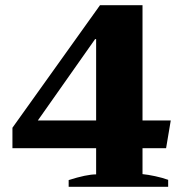

<svg xmlns="http://www.w3.org/2000/svg" viewBox="-20 -721 685 741"><path d="M245 -26Q314 -48 351 -48V-149H28V-228L366 -701H530V-256H639L621 -149H530V-49Q551 -47 579 -41Q607 -35 629 -27V0H245ZM351 -256V-570H347L126 -256Z"/></svg>

Font: Trirong ExtraBold
Style: Regular
Weight: 800
Designer: Katatrad Team
Foundry: CadsonDemak
Version: Version 1.001